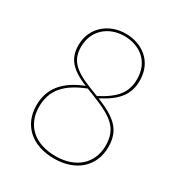

<svg xmlns="http://www.w3.org/2000/svg" viewBox="-162 -785 850 907"><g transform="rotate(30 262.5 -331.5)"><path d="M303.9 -342.5C393.9 -389.6 430.6 -436.4 430.6 -512.1C430.6 -616.7 351.7 -671.7 262.9 -671.7C173.7 -671.7 95.7 -611.1 95.7 -513.1C95.7 -441.9 130.9 -400 221.3 -363.1C120.2 -323.3 65.7 -261.7 65.7 -168.1C65.7 -61.4 140.8 9.4 263.1 9.4C381.3 9.4 459 -60.3 459 -165.7C459 -255.3 414.2 -298.4 303.9 -342.5ZM110.1 -512.7C110.1 -603.7 179.8 -658.6 262.8 -658.6C346.8 -658.6 416.1 -608 416.1 -511.7C416.1 -437.8 378.7 -393.4 291.1 -347.8L240.7 -367.6C145 -405.4 110.1 -443.3 110.1 -512.7ZM263.6 -4.1C151.1 -4.1 80.1 -66 80.1 -168.1C80.1 -258.4 129.2 -314.9 236.5 -357.1L276.8 -341.1C391.8 -296.1 444.6 -259.8 444.6 -165.7C444.6 -66.1 371.7 -4.1 263.6 -4.1Z"/></g></svg>

Font: Fira Sans Hair
Style: Regular
Weight: 100
Designer: bBox Type GmbH & Carrois Corporate GbR & Edenspiekermann AG
Foundry: bBox Type GmbH & Carrois Corporate GbR & Edenspiekermann AG
Version: Version 4.300;PS 004.300;hotconv 1.0.88;makeotf.lib2.5.64775